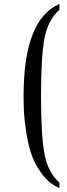

<svg xmlns="http://www.w3.org/2000/svg" viewBox="-20 -730 340 969"><path d="M280 -710V-681Q221 -628 204 -534Q187 -440 187 -246Q187 -51 204 44Q221 139 280 192V219Q231 199 195 152Q159 105 141 55.5Q123 6 113 -59Q103 -124 101 -163Q99 -202 99 -246Q99 -632 280 -710Z"/></svg>

Font: Tenor Sans
Style: Regular
Weight: 400
Designer: Denis Masharov
Foundry: Denis Masharov
Version: Version 1.1